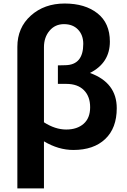

<svg xmlns="http://www.w3.org/2000/svg" viewBox="-20 -792 706 1064"><path d="M76.2 252V-532.2Q76.2 -638.7 150.9 -705.6Q225.6 -772.5 338.4 -772.5Q451.2 -772.5 520 -718.3Q588.9 -664.1 588.9 -561.5Q588.9 -443.4 478.5 -387.7Q627 -334 627 -192.4Q627 -82 563 -21.5Q499 39.1 386.7 39.1Q303.7 39.1 223.6 -8.8V252ZM223.6 -114.3Q286.1 -74.2 346.7 -74.2Q407.2 -74.2 443.4 -106Q479.5 -137.7 479.5 -197.8Q479.5 -257.8 444.8 -292.5Q410.2 -327.1 347.7 -327.1H300.8V-429.7L342.8 -430.7Q441.4 -432.6 441.4 -548.8Q441.4 -597.7 412.6 -627.9Q383.8 -658.2 334.5 -658.2Q285.2 -658.2 254.4 -621.6Q223.6 -585 223.6 -530.3Z"/></svg>

Font: GenEi M Gothic v2 Bold
Style: Regular
Weight: 700
Version: Version 2.0